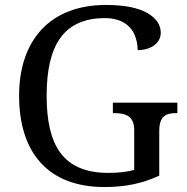

<svg xmlns="http://www.w3.org/2000/svg" viewBox="-20 -744 754 774"><path d="M401 10C488 10 555 -5 622 -36V-216C622 -279 652 -288 691 -288H695V-330H435V-288H439C483 -288 521 -279 521 -220V-59C493 -51 456 -47 417 -47C234 -47 168 -158 168 -358C168 -558 234 -671 403 -671C468 -671 506 -642 523 -603C531 -583 535 -563 535 -542C587 -542 628 -569 628 -612C628 -644 610 -671 573 -692C536 -713 481 -724 407 -724C182 -724 57 -582 57 -358C57 -130 173 10 401 10Z"/></svg>

Font: Liu Chibing Harmony Marks (Sposobin) Font
Style: Regular
Weight: 400
Designer: Liu Chibing
Foundry: Liu Chibing
Version: Version 1.003